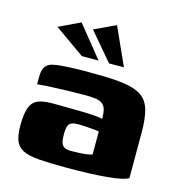

<svg xmlns="http://www.w3.org/2000/svg" viewBox="-96 -707 745 797"><g transform="rotate(15 276.5 -309.0)"><path d="M262 4Q188 4 142 0.5Q96 -3 72 -15.5Q48 -28 39 -52Q30 -76 30 -115Q30 -166 40 -193Q50 -220 73 -229.5Q96 -239 134 -239Q160 -239 193.5 -238.5Q227 -238 259.5 -237.5Q292 -237 317.5 -235Q343 -233 351 -230Q351 -255 347 -270Q343 -285 332 -293.5Q321 -302 303 -304.5Q285 -307 257 -307Q222 -307 186.5 -306Q151 -305 117.5 -303.5Q84 -302 53 -299V-332Q53 -361 64 -376Q75 -391 98 -395Q123 -400 171.5 -402Q220 -404 278 -403Q352 -403 400.5 -396Q449 -389 476 -370Q503 -351 513.5 -314.5Q524 -278 524 -219V-22Q504 -9 434.5 -2.5Q365 4 262 4ZM261 -68Q281 -68 298 -69Q315 -70 328.5 -72Q342 -74 351 -77V-176Q341 -178 322.5 -179.5Q304 -181 287 -182Q270 -183 262 -183Q245 -183 234 -179Q223 -175 218.5 -163Q214 -151 214 -127Q214 -105 218 -92Q222 -79 232 -73.5Q242 -68 261 -68ZM202 -460 73 -551 165 -595 274 -460ZM319 -460 218 -579 310 -622 383 -460Z"/></g></svg>

Font: Genos Thin ExtraBold
Style: Regular
Weight: 800
Version: Version 1.010